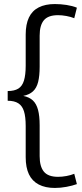

<svg xmlns="http://www.w3.org/2000/svg" viewBox="-20 -825 405 949"><path d="M251 104Q204 104 171.5 87Q139 70 123 36.5Q107 3 107 -48V-202Q107 -248 98.5 -275Q90 -302 70.5 -314.5Q51 -327 18 -327V-375Q51 -375 70.5 -387Q90 -399 98.5 -427Q107 -455 107 -500V-654Q107 -705 123 -738.5Q139 -772 171.5 -788.5Q204 -805 251 -805Q280 -805 309 -800.5Q338 -796 360 -787L347 -735Q330 -742 308 -746Q286 -750 267 -750Q218 -750 197 -725Q176 -700 176 -649V-495Q176 -450 168.5 -420Q161 -390 143 -373.5Q125 -357 95 -351Q125 -345 142.5 -328.5Q160 -312 168 -282Q176 -252 176 -206V-53Q176 -2 197 23.5Q218 49 267 49Q287 49 308.5 45Q330 41 347 34L360 85Q338 93 308.5 98.5Q279 104 251 104Z"/></svg>

Font: Pathway Extreme 28pt Light
Style: Regular
Weight: 300
Designer: Eduardo Rodriguez Tunni
Foundry: Eduardo Rodriguez Tunni
Version: Version 1.001;gftools[0.9.26]